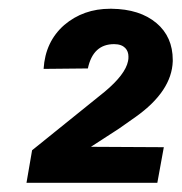

<svg xmlns="http://www.w3.org/2000/svg" viewBox="-20 -737 409 432"><path d="M348.6 -405.8 184.6 -406.7 248 -447.8 286.1 -474.6C339.4 -512.7 367.2 -554.2 368.7 -599.1C368.7 -600.1 368.7 -601.1 368.7 -602.1C368.7 -636.7 356.4 -664.6 332 -685.1C307.1 -706.1 273.4 -716.8 231 -717.3C230 -717.3 229 -717.3 228 -717.3C187.5 -717.3 153.3 -705.1 124.5 -680.7C96.2 -655.8 80.6 -623 78.1 -582L177.7 -583C185.5 -619.6 205.1 -637.7 236.8 -637.7C260.3 -637.7 269 -624 269 -609.9C269 -606.4 269 -603 268.1 -599.6C264.2 -579.6 246.6 -556.6 215.8 -530.8L52.2 -398.9L39.6 -325.7H334Z"/></svg>

Font: Roboto
Style: Bold Italic
Weight: 700
Italic angle: -12°
Designer: Google
Version: Version 2.137; 2017